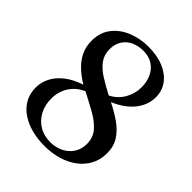

<svg xmlns="http://www.w3.org/2000/svg" viewBox="-210 -879 1017 1017"><g transform="rotate(45 298.0 -371.0)"><path d="M293 9.5Q242 9.5 196.5 -2.2Q151 -14 116 -37.5Q81 -61 61 -96Q41 -131 41 -178Q41 -217 59.8 -253.2Q78.5 -289.5 116 -318.8Q153.5 -348 209 -366Q172.5 -388 142 -415.8Q111.5 -443.5 93.2 -479.8Q75 -516 75 -561.5Q75 -624 108.5 -666.8Q142 -709.5 195.8 -731Q249.5 -752.5 310.5 -752.5Q377 -752.5 425.8 -732Q474.5 -711.5 501.2 -675Q528 -638.5 528 -590.5Q528 -533.5 489.8 -484.5Q451.5 -435.5 377.5 -404Q427 -379.5 467.2 -351.2Q507.5 -323 531.2 -286Q555 -249 555 -198Q555 -149.5 534.5 -111Q514 -72.5 477.8 -45.5Q441.5 -18.5 394.2 -4.5Q347 9.5 293 9.5ZM301 -26.5Q339.5 -26.5 372.2 -42.5Q405 -58.5 424.8 -87.8Q444.5 -117 444.5 -157Q444.5 -205 416.2 -237.5Q388 -270 341.8 -295.8Q295.5 -321.5 241.5 -349.5Q209 -335.5 186.5 -312Q164 -288.5 152.2 -258.2Q140.5 -228 140.5 -194.5Q140.5 -146.5 160.2 -108.5Q180 -70.5 216 -48.5Q252 -26.5 301 -26.5ZM344.5 -420.5Q389.5 -443.5 413.2 -485Q437 -526.5 437 -574Q437 -615 422 -647.5Q407 -680 378 -699Q349 -718 306.5 -718Q268.5 -718 238.5 -703.8Q208.5 -689.5 191.2 -662.2Q174 -635 174 -596.5Q174 -555 196.5 -524.8Q219 -494.5 257.5 -470.2Q296 -446 344.5 -420.5Z"/></g></svg>

Font: Merriweather 96pt Medium
Style: Regular
Weight: 500
Version: Version 2.100